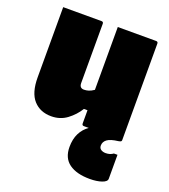

<svg xmlns="http://www.w3.org/2000/svg" viewBox="-144 -654 889 1008"><g transform="rotate(20 300.0 -150.0)"><path d="M249 -550Q260 -550 260 -539V-208Q260 -180 285 -180Q298 -180 311 -184Q324 -188 340 -199V-550H554Q565 -550 565 -539V0Q565 4 562.5 7Q560 10 548 12Q505 17 487 30.5Q469 44 469 65Q469 80 480 87Q491 94 506 94Q531 94 548 81H568V215Q568 231 540.5 240.5Q513 250 474 250Q400 250 358.5 220Q317 190 317 128Q317 84 333 52Q349 20 378 0H351Q340 0 340 -11V-85H320Q296 -46 258.5 -18Q221 10 171 10Q109 10 72 -31Q35 -72 35 -158V-550Z"/></g></svg>

Font: Recursive Sn Lnr St XBk
Style: Regular
Weight: 1000
Version: Version 1.079;hotconv 1.0.112;makeotfexe 2.5.65598; ttfautoh